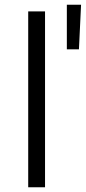

<svg xmlns="http://www.w3.org/2000/svg" viewBox="-20 -790 362 810"><path d="M99 0V-742H170V0ZM262 -582V-770H322L313 -582Z"/></svg>

Font: Montserrat Thin
Style: Regular
Weight: 400
Version: Version 9.000